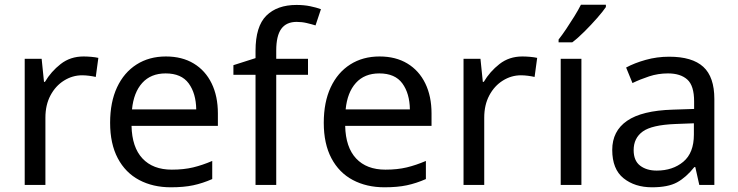

<svg xmlns="http://www.w3.org/2000/svg" viewBox="-20 -786 3137 816"><path d="M335 -546Q350 -546 367.5 -544.5Q385 -543 398 -540L387 -459Q374 -462 358.5 -464Q343 -466 329 -466Q288 -466 252 -443.5Q216 -421 194.5 -380.5Q173 -340 173 -286V0H85V-536H157L167 -438H171Q197 -482 238 -514Q279 -546 335 -546Z M685 -546Q754 -546 803.5 -516Q853 -486 879.5 -431.5Q906 -377 906 -304V-251H539Q541 -160 585.5 -112.5Q630 -65 710 -65Q761 -65 800.5 -74.5Q840 -84 882 -102V-25Q841 -7 801 1.5Q761 10 706 10Q630 10 571.5 -21Q513 -52 480.5 -113.5Q448 -175 448 -264Q448 -352 477.5 -415Q507 -478 560.5 -512Q614 -546 685 -546ZM684 -474Q621 -474 584.5 -433.5Q548 -393 541 -321H814Q813 -389 782 -431.5Q751 -474 684 -474Z M1289 -468H1154V0H1066V-468H972V-509L1066 -539V-570Q1066 -674 1112 -719.5Q1158 -765 1240 -765Q1272 -765 1298.5 -759.5Q1325 -754 1344 -747L1321 -678Q1305 -683 1284 -688Q1263 -693 1241 -693Q1197 -693 1175.5 -663.5Q1154 -634 1154 -571V-536H1289Z M1593 -546Q1662 -546 1711.5 -516Q1761 -486 1787.5 -431.5Q1814 -377 1814 -304V-251H1447Q1449 -160 1493.5 -112.5Q1538 -65 1618 -65Q1669 -65 1708.5 -74.5Q1748 -84 1790 -102V-25Q1749 -7 1709 1.5Q1669 10 1614 10Q1538 10 1479.5 -21Q1421 -52 1388.5 -113.5Q1356 -175 1356 -264Q1356 -352 1385.5 -415Q1415 -478 1468.5 -512Q1522 -546 1593 -546ZM1592 -474Q1529 -474 1492.5 -433.5Q1456 -393 1449 -321H1722Q1721 -389 1690 -431.5Q1659 -474 1592 -474Z M2200 -546Q2215 -546 2232.5 -544.5Q2250 -543 2263 -540L2252 -459Q2239 -462 2223.5 -464Q2208 -466 2194 -466Q2153 -466 2117 -443.5Q2081 -421 2059.5 -380.5Q2038 -340 2038 -286V0H1950V-536H2022L2032 -438H2036Q2062 -482 2103 -514Q2144 -546 2200 -546Z M2451 0H2363V-536H2451ZM2555 -756Q2543 -738 2518 -709.5Q2493 -681 2464.5 -652.5Q2436 -624 2412 -606H2354V-618Q2369 -637 2386.5 -663Q2404 -689 2421 -716.5Q2438 -744 2449 -766H2555Z M2824 -545Q2922 -545 2969 -502Q3016 -459 3016 -365V0H2952L2935 -76H2931Q2896 -32 2857.5 -11Q2819 10 2751 10Q2678 10 2630 -28.5Q2582 -67 2582 -149Q2582 -229 2645 -272.5Q2708 -316 2839 -320L2930 -323V-355Q2930 -422 2901 -448Q2872 -474 2819 -474Q2777 -474 2739 -461.5Q2701 -449 2668 -433L2641 -499Q2676 -518 2724 -531.5Q2772 -545 2824 -545ZM2850 -259Q2750 -255 2711.5 -227Q2673 -199 2673 -148Q2673 -103 2700.5 -82Q2728 -61 2771 -61Q2839 -61 2884 -98.5Q2929 -136 2929 -214V-262Z"/></svg>

Font: Noto Sans Inscriptional Pahlavi
Style: Regular
Weight: 400
Designer: Monotype Design Team
Foundry: Monotype Imaging Inc.
Version: Version 2.003; ttfautohint (v1.8.4.7-5d5b)